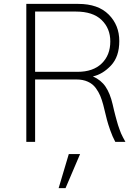

<svg xmlns="http://www.w3.org/2000/svg" viewBox="-20 -724 680 980"><path d="M159.2 -357.4H376Q455.1 -357.4 499 -399.9Q543 -442.4 543 -512.7Q543 -579.1 498.5 -622.1Q454.1 -665 367.2 -665H159.2ZM114.3 0V-704.1H379.9Q480.5 -704.1 534.7 -649.9Q588.9 -595.7 588.9 -514.6Q588.9 -434.6 546.4 -389.6Q503.9 -344.7 454.1 -334Q496.1 -315.4 519 -281.2Q542 -247.1 554.7 -192.4Q556.6 -183.6 562 -161.1Q567.4 -138.7 569.3 -132.3Q571.3 -126 575.7 -108.9Q580.1 -91.8 582.5 -85.4Q585 -79.1 589.4 -65.4Q593.8 -51.8 597.7 -43.5Q601.6 -35.2 607.4 -23.4Q613.3 -11.7 620.1 0H568.4Q553.7 -27.3 542.5 -59.6Q531.2 -91.8 525.9 -112.3Q520.5 -132.8 506.8 -189.5Q500 -214.8 491.7 -234.9Q483.4 -254.9 468.3 -275.4Q453.1 -295.9 428.2 -307.1Q403.3 -318.4 370.1 -318.4H159.2V0ZM279.3 236.3 331.1 62.5H388.7L314.5 236.3Z"/></svg>

Font: Gothic A1 ExtraLight
Style: Regular
Weight: 275
Designer: HanYang I&C Co.,Ltd.
Foundry: HanYang I&C Co.,Ltd.
Version: Version 2.50